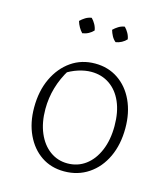

<svg xmlns="http://www.w3.org/2000/svg" viewBox="-105 -763 738 852"><g transform="rotate(15 264.0 -337.0)"><path d="M268 8Q208 8 163 -22.5Q118 -53 92.5 -107.5Q67 -162 67 -232Q67 -308 94.5 -366Q122 -424 169.5 -457Q217 -490 279 -490Q339 -490 385 -459Q431 -428 456.5 -373Q482 -318 482 -247Q482 -172 455 -114.5Q428 -57 379.5 -24.5Q331 8 268 8ZM273 -30Q320 -30 356 -56.5Q392 -83 412.5 -131.5Q433 -180 433 -244Q433 -308 413 -354Q393 -400 356.5 -425Q320 -450 272 -450Q244 -450 212.5 -440Q181 -430 149 -409L173 -430Q145 -385 131 -337Q117 -289 117 -238Q117 -176 137 -129Q157 -82 192.5 -56Q228 -30 273 -30ZM211 -682Q221 -672 228.5 -658.5Q236 -645 238 -631Q229 -621 216 -614Q203 -607 188 -605Q179 -614 171.5 -627Q164 -640 160 -654Q170 -664 183 -672Q196 -680 211 -682ZM363 -682Q373 -672 380.5 -658.5Q388 -645 390 -631Q381 -621 368 -614Q355 -607 341 -605Q330 -614 323 -627Q316 -640 312 -654Q322 -664 335 -672Q348 -680 363 -682Z"/></g></svg>

Font: Piazzolla Thin Thin
Style: Regular
Weight: 250
Version: Version 2.005